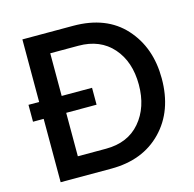

<svg xmlns="http://www.w3.org/2000/svg" viewBox="-104 -816 930 922"><g transform="rotate(-15 361.0 -355.0)"><path d="M338 -710Q503 -710 593.5 -610Q684 -510 684 -356Q684 -195 589.5 -97.5Q495 0 338 0H86V-315H33V-399H86V-710ZM338 -99Q447 -99 508.5 -171Q570 -243 570 -356Q570 -470 508 -540.5Q446 -611 338 -611H198V-399H349V-315H198V-99Z"/></g></svg>

Font: Raleway-v4020 SemiBold
Style: Regular
Weight: 600
Designer: Matt McInerney, Pablo Impallari, Rodrigo Fuenzalida
Foundry: Matt McInerney, Pablo Impallari, Rodrigo Fuenzalida
Version: Version 4.020;PS 004.020;hotconv 1.0.88;makeotf.lib2.5.64775